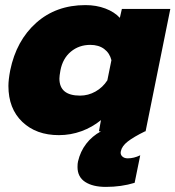

<svg xmlns="http://www.w3.org/2000/svg" viewBox="-20 -515 688 753"><path d="M648 -480 551 0H549Q504 22 481 40Q458 58 454 78Q451 90 459 98Q467 106 481 106Q505 106 530 94L508 202Q456 218 395 218Q344 218 314 198.5Q284 179 284 140Q284 126 286 118Q295 79 318 49Q341 19 376 0H368L376 -44Q342 -16 299.5 -0.5Q257 15 211 15Q122 15 67.5 -37Q13 -89 13 -178Q13 -202 20 -239Q44 -356 122 -425.5Q200 -495 315 -495Q358 -495 393.5 -481.5Q429 -468 450 -445L458 -480ZM401 -200 417 -279Q410 -307 388.5 -323Q367 -339 334 -339Q290 -339 258 -312.5Q226 -286 217 -239Q213 -217 213 -207Q213 -140 294 -140Q326 -140 354.5 -156Q383 -172 401 -200Z"/></svg>

Font: Readiness ExtraBold
Style: Italic
Weight: 800
Italic angle: -12°
Designer: Katatrad Team
Foundry: CadsonDemak
Version: Version 1.00;January 16, 2020;FontCreator 12.0.0.2550 64-bit